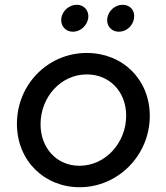

<svg xmlns="http://www.w3.org/2000/svg" viewBox="-20 -773 697 805"><path d="M314 12C475 12 608 -122 608 -287C608 -441 493 -551 344 -551C181 -551 51 -419 51 -254C51 -98 167 12 314 12ZM150 -252C150 -366 235 -461 344 -461C440 -461 509 -388 509 -288C509 -175 423 -78 313 -78C218 -78 150 -152 150 -252ZM237 -697C233 -665 254 -640 286 -640C317 -640 345 -665 350 -697C354 -728 333 -753 302 -753C270 -753 242 -728 237 -697ZM430 -697C425 -665 447 -640 478 -640C510 -640 538 -665 542 -697C547 -728 526 -753 494 -753C463 -753 434 -728 430 -697Z"/></svg>

Font: Mluvka Medium
Style: Italic
Weight: 500
Italic angle: -8°
Designer: Modified by Jiří Krblich, Original typeface by Gumpita Rahayu
Foundry: Gumpita Rahayu & Jiří Krblich
Version: Version 2.000;Glyphs 3.1.1 (3134)